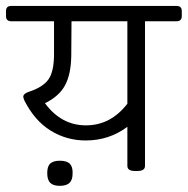

<svg xmlns="http://www.w3.org/2000/svg" viewBox="-45 -569 625 639"><path d="M542.2 -549.3Q560 -549.3 560 -532.3V-515.3Q560 -498.2 542.2 -498.2H437.6V-17Q437.6 0 413 0H403.5Q378.9 0 378.9 -17V-147Q318.3 -101.5 240.2 -101.5Q176.8 -101.5 123.7 -134.2Q70.6 -166.9 36.5 -233.8Q32.5 -243 32.5 -246.9Q32.5 -257.2 50.3 -263.2Q97.5 -278.6 115.9 -304.2Q134.4 -329.8 134.8 -386.4V-498.2H-7.1Q-25 -498.2 -25 -515.3V-532.3Q-25 -549.3 -7.1 -549.3ZM378.9 -223.9V-498.2H193L192.2 -384.1Q191.4 -321.8 171.4 -285Q151.4 -248.1 104.6 -225.5Q158.9 -151.8 241 -151.8Q323.4 -151.8 378.9 -223.9ZM154.2 -34.1Q177.6 -34.1 187.5 -23.8Q197.4 -13.5 196.6 7.1Q197 28.9 186.7 39.2Q176.4 49.5 154.2 49.5Q132 49.5 122.1 39.4Q112.2 29.3 112.2 7.1Q112.2 -15.9 122.5 -25Q132.8 -34.1 154.2 -34.1Z"/></svg>

Font: Jaldi
Style: Regular
Weight: 400
Designer: Pablo Cosgaya and Nicolas Silva
Foundry: Omnibus-Type
Version: Version 1.001;PS 001.001;hotconv 1.0.70;makeotf.lib2.5.58329